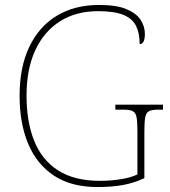

<svg xmlns="http://www.w3.org/2000/svg" viewBox="-20 -744 684 774"><path d="M373 10Q267 10 197.5 -36Q128 -82 93.5 -164.5Q59 -247 59 -358Q59 -473 98 -555Q137 -637 209 -680.5Q281 -724 379 -724Q449 -724 489 -707.5Q529 -691 546.5 -664.5Q564 -638 564 -608Q564 -586 558.5 -576Q553 -566 543 -566Q543 -610 528.5 -639.5Q514 -669 477.5 -684Q441 -699 375 -699Q287 -699 222.5 -658.5Q158 -618 122.5 -542Q87 -466 87 -358Q87 -254 117.5 -177Q148 -100 213.5 -57.5Q279 -15 383 -15Q425 -15 466.5 -21.5Q508 -28 534 -41V-214Q534 -253 530.5 -271.5Q527 -290 515 -296Q503 -302 478 -302H445V-322H637V-302H618Q593 -302 581 -296Q569 -290 565.5 -271.5Q562 -253 562 -214V-26Q522 -7 477.5 1.5Q433 10 373 10Z"/></svg>

Font: Noto Serif Tibetan Thin
Style: Regular
Weight: 250
Version: Version 2.103